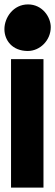

<svg xmlns="http://www.w3.org/2000/svg" viewBox="-24 -850 250 870"><path d="M26 0H173V-582H26ZM103 -830C36 -830 -4 -770 -4 -718C-4 -667 32 -619 102 -619C157 -619 206 -667 206 -727C206 -773 168 -830 103 -830Z"/></svg>

Font: Ranchers
Style: Regular
Weight: 400
Designer: Pablo Impallari, Brenda Gallo
Foundry: Pablo Impallari, Brenda Gallo
Version: Version 1.000